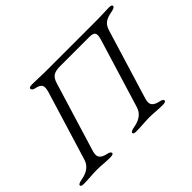

<svg xmlns="http://www.w3.org/2000/svg" viewBox="-125 -914 1180 1180"><g transform="rotate(-45 465.5 -324.0)"><path d="M438 -610Q399 -610 379.5 -597Q360 -584 350 -550L212 -98Q202 -64 215 -47.5Q228 -31 263 -24Q288 -19 288 -6Q288 5 258 5Q232 5 201 2.5Q170 0 150 0Q127 0 91 2.5Q55 5 30 5Q6 5 6 -6Q6 -18 42 -24Q120 -38 138 -98L276 -550Q286 -585 277 -600Q268 -615 235 -622Q211 -627 211 -642Q211 -653 241 -653Q267 -653 298 -651.5Q329 -650 349 -650H805Q824 -650 852.5 -651.5Q881 -653 907 -653Q931 -653 931 -642Q931 -628 894 -622Q856 -615 836 -599.5Q816 -584 806 -550L668 -98Q658 -64 671 -47.5Q684 -31 719 -24Q744 -19 744 -6Q744 5 714 5Q688 5 657 2.5Q626 0 606 0Q583 0 547 2.5Q511 5 486 5Q462 5 462 -6Q462 -18 498 -24Q576 -38 594 -98L732 -550Q742 -585 733.5 -597.5Q725 -610 691 -610Z"/></g></svg>

Font: EB Garamond 12
Style: Italic
Weight: 400
Italic angle: -17°
Version: Version 0.016; ttfautohint (v1.8.4)